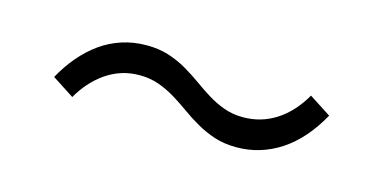

<svg xmlns="http://www.w3.org/2000/svg" viewBox="-31 -537 628 315"><g transform="rotate(15 283.0 -379.0)"><path d="M57.3 -351.4 94.5 -327.3Q102.3 -340.9 112.3 -352.3Q122.3 -363.6 134.5 -372.3Q146.8 -380.9 161.1 -385.7Q175.5 -390.5 192.3 -390.5Q210.5 -390.5 225.5 -385Q240.5 -379.5 253.9 -371.4Q267.3 -363.2 280.2 -353.9Q293.2 -344.5 307.5 -336.4Q321.8 -328.2 338.4 -322.7Q355 -317.3 375.9 -317.3Q415.9 -317.3 450.2 -339.5Q484.5 -361.8 509.5 -406.8L472.3 -430.9Q454.5 -400 429.3 -383.9Q404.1 -367.7 373.6 -367.7Q355.5 -367.7 340.7 -373.2Q325.9 -378.6 312.7 -386.8Q299.5 -395 286.6 -404.3Q273.6 -413.6 259.5 -421.8Q245.5 -430 228.6 -435.5Q211.8 -440.9 190.9 -440.9Q168.6 -440.9 149.1 -434.5Q129.5 -428.2 113 -416.4Q96.4 -404.5 82.3 -388Q68.2 -371.4 57.3 -351.4Z"/></g></svg>

Font: Spartan MB
Style: Regular
Weight: 212
Designer: Matt Bailey, Mirko Velimirovic
Foundry: Matt Bailey
Version: Version 1.005